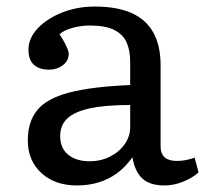

<svg xmlns="http://www.w3.org/2000/svg" viewBox="-20 -553 637 587"><path d="M215 14Q148 14 106.5 -24Q65 -62 65 -124Q65 -181 94 -216.5Q123 -252 191.5 -270Q260 -288 378 -293V-364Q378 -399 367 -423.5Q356 -448 329 -461.5Q302 -475 255 -475Q227 -475 200.5 -467.5Q174 -460 162 -448Q172 -433 178 -421.5Q184 -410 187 -402Q190 -394 190 -389Q190 -367 172 -353.5Q154 -340 130 -340Q100 -340 83.5 -355Q67 -370 67 -401Q67 -436 95 -466Q123 -496 169.5 -514.5Q216 -533 270 -533Q337 -533 381.5 -513.5Q426 -494 448.5 -454Q471 -414 471 -353V-105Q471 -83 483.5 -72Q496 -61 520 -61Q535 -61 548 -63.5Q561 -66 575 -71L587 -26Q570 -10 541 2Q512 14 483 14Q438 14 415 -7.5Q392 -29 385 -72Q364 -43 338.5 -24Q313 -5 282 4.5Q251 14 215 14ZM254 -60Q288 -60 316 -74Q344 -88 361 -112Q378 -136 378 -164V-232Q303 -232 256 -222Q209 -212 186.5 -191.5Q164 -171 164 -137Q164 -100 188.5 -80Q213 -60 254 -60Z"/></svg>

Font: Literata Variable Black
Style: Regular
Weight: 900
Designer: Latin by Veronika Burian and Jose Scaglione. Greek by Irene Vlachou. Cyrillic by Vera Evstafieva.
Foundry: TypeTogether
Version: Version 3.021